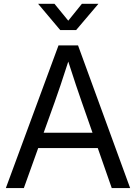

<svg xmlns="http://www.w3.org/2000/svg" viewBox="-20 -959 693 979"><path d="M9.8 0H101.6L174.8 -204.1H478.5L549.8 0H643.6L377.9 -727.5H278.3ZM257.8 -939.5H174.8V-939L287.1 -805.7H368.2L481.4 -939V-939.5H397.5L328.1 -853.5ZM202.6 -282.2 258.8 -438.5C277.3 -489.7 296.9 -548.3 328.1 -645C359.4 -548.3 378.9 -489.7 397 -438.5L451.7 -282.2Z"/></svg>

Font: Raveo Display Display
Style: Regular
Weight: 400
Designer: Jakub Foglar, Rasmus Andersson (Inter)
Foundry: Jakubfoglar.com
Version: Version 1.100;Glyphs 3.2.3 (3260)